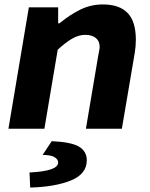

<svg xmlns="http://www.w3.org/2000/svg" viewBox="-20 -580 676 865"><path d="M110 -547H242V-475H248Q298 -516 344.5 -538Q391 -560 443 -560Q518 -560 555 -521.5Q592 -483 592 -401Q592 -371 587 -341L529 0H367L421 -320L425 -342Q429 -362 429 -368Q429 -395 411.5 -409Q394 -423 364 -423Q336 -423 307 -407Q278 -391 240 -356L180 0H18ZM242 152Q242 138 225.5 128Q209 118 172 118L213 56Q302 60 336.5 81Q371 102 371 142Q371 204 299.5 233Q228 262 116 265L113 197Q242 191 242 152Z"/></svg>

Font: Nebula Sans Bold
Style: Regular
Weight: 700
Italic angle: -9°
Designer: Paul D. Hunt for Adobe (as Source Sans)
Foundry: Nebula Entertainment & Broadcasting LLC
Version: Version 1.010